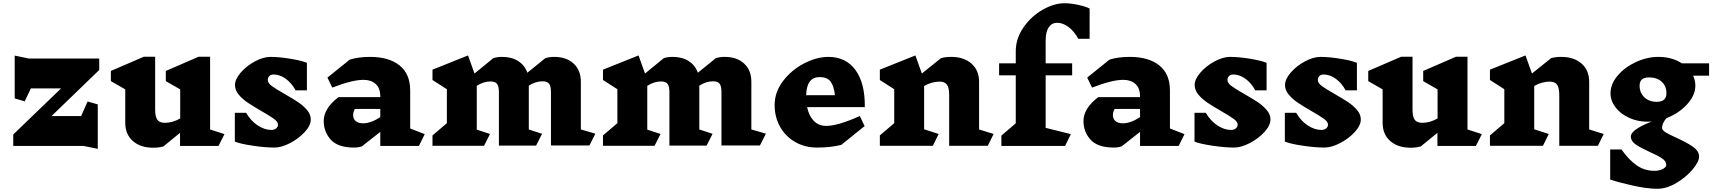

<svg xmlns="http://www.w3.org/2000/svg" viewBox="-20 -903 10595 1188"><path d="M482 -185 522 -275 585 -257V18L497 0H62V-71L358 -356H171L133 -276L71 -294V-559L158 -541H594V-470L299 -185Z M1332 0H1094V-81L991 3Q964 11 928 11Q849 11 802 -30.5Q755 -72 755 -143V-350L666 -401V-464L870 -552H940V-226Q940 -181 953.5 -162Q967 -143 1001 -143Q1047 -143 1095 -170V-350L1006 -401V-464L1209 -552H1280V-102L1369 -73Z M1599 -215Q1547 -245 1514 -267Q1481 -289 1457.5 -317Q1434 -345 1434 -377Q1434 -413 1469.5 -454Q1505 -495 1557 -523Q1609 -551 1653 -551Q1706 -551 1776.5 -539.5Q1847 -528 1879 -514V-344H1809Q1784 -390 1747.5 -416Q1711 -442 1673 -442Q1656 -442 1646.5 -432.5Q1637 -423 1637 -408Q1637 -389 1661.5 -371Q1686 -353 1742 -321Q1793 -292 1825 -270.5Q1857 -249 1880 -222Q1903 -195 1903 -164Q1903 -127 1866 -86.5Q1829 -46 1775.5 -18Q1722 10 1678 10Q1621 10 1543.5 -1.5Q1466 -13 1433 -27V-205H1503Q1532 -155 1574.5 -127Q1617 -99 1659 -99Q1677 -99 1688.5 -108.5Q1700 -118 1700 -132Q1700 -149 1676.5 -166.5Q1653 -184 1599 -215Z M2572 0H2333V-87L2220 2Q2200 10 2170 10Q2071 10 2027 -38.5Q1983 -87 1983 -155Q1983 -194 2007 -232Q2031 -270 2075 -302H2333V-306Q2333 -358 2304.5 -383.5Q2276 -409 2229 -409Q2160 -409 2036 -361L2006 -423L2144 -534Q2197 -551 2269 -551Q2387 -551 2452.5 -498Q2518 -445 2518 -344V-108L2608 -73ZM2333 -178V-229H2176Q2165 -211 2165 -190Q2165 -167 2181.5 -153.5Q2198 -140 2227 -140Q2274 -140 2333 -178Z M3627 -3H3389V-334Q3389 -370 3377.5 -385Q3366 -400 3337 -400Q3294 -400 3252 -373V-102L3334 -75L3297 -2H3067V-333Q3067 -369 3055.5 -384Q3044 -399 3015 -399Q2972 -399 2930 -372V-101L3012 -74L2975 -1H2656V-65L2745 -141V-351L2656 -408V-472L2876 -560L2916 -448L3032 -543Q3056 -551 3087 -551Q3146 -551 3186.5 -525Q3227 -499 3243 -453L3354 -543Q3378 -551 3409 -551Q3485 -551 3529.5 -509.5Q3574 -468 3574 -397V-102L3664 -76Z M4682 -3H4444V-334Q4444 -370 4432.5 -385Q4421 -400 4392 -400Q4349 -400 4307 -373V-102L4389 -75L4352 -2H4122V-333Q4122 -369 4110.5 -384Q4099 -399 4070 -399Q4027 -399 3985 -372V-101L4067 -74L4030 -1H3711V-65L3800 -141V-351L3711 -408V-472L3931 -560L3971 -448L4087 -543Q4111 -551 4142 -551Q4201 -551 4241.5 -525Q4282 -499 4298 -453L4409 -543Q4433 -551 4464 -551Q4540 -551 4584.5 -509.5Q4629 -468 4629 -397V-102L4719 -76Z M5331 -240H4974Q4985 -187 5015 -155.5Q5045 -124 5093 -124Q5164 -124 5300 -185L5330 -123L5186 -7Q5123 10 5035 10Q4960 10 4900 -24.5Q4840 -59 4806.5 -119Q4773 -179 4773 -253Q4773 -333 4825 -401.5Q4877 -470 4955 -510.5Q5033 -551 5106 -551Q5214 -551 5273.5 -469.5Q5333 -388 5331 -240ZM4968 -314H5146Q5140 -371 5119 -398.5Q5098 -426 5052 -426Q5011 -426 4990.5 -398.5Q4970 -371 4968 -314Z M6092 -1H5853V-315Q5853 -360 5839.5 -379Q5826 -398 5793 -398Q5746 -398 5698 -371V-103L5788 -74L5752 -1H5424V-65L5513 -141V-351L5424 -408V-472L5644 -560L5684 -448L5802 -543Q5829 -551 5865 -551Q5944 -551 5991 -509.5Q6038 -468 6038 -397V-102L6128 -74Z M6722 -850V-663H6652Q6627 -709 6592 -735.5Q6557 -762 6521 -762Q6488 -762 6469 -734Q6450 -706 6450 -653V-511H6614V-437H6450V-112L6606 -73L6570 0H6176V-64L6265 -140V-437H6162V-511H6265V-585Q6265 -664 6312.5 -733Q6360 -802 6431 -842.5Q6502 -883 6567 -883Q6605 -883 6653 -872.5Q6701 -862 6722 -850Z M7273 0H7034V-87L6921 2Q6901 10 6871 10Q6772 10 6728 -38.5Q6684 -87 6684 -155Q6684 -194 6708 -232Q6732 -270 6776 -302H7034V-306Q7034 -358 7005.5 -383.5Q6977 -409 6930 -409Q6861 -409 6737 -361L6707 -423L6845 -534Q6898 -551 6970 -551Q7088 -551 7153.5 -498Q7219 -445 7219 -344V-108L7309 -73ZM7034 -178V-229H6877Q6866 -211 6866 -190Q6866 -167 6882.5 -153.5Q6899 -140 6928 -140Q6975 -140 7034 -178Z M7537 -215Q7485 -245 7452 -267Q7419 -289 7395.5 -317Q7372 -345 7372 -377Q7372 -413 7407.5 -454Q7443 -495 7495 -523Q7547 -551 7591 -551Q7644 -551 7714.5 -539.5Q7785 -528 7817 -514V-344H7747Q7722 -390 7685.5 -416Q7649 -442 7611 -442Q7594 -442 7584.5 -432.5Q7575 -423 7575 -408Q7575 -389 7599.5 -371Q7624 -353 7680 -321Q7731 -292 7763 -270.5Q7795 -249 7818 -222Q7841 -195 7841 -164Q7841 -127 7804 -86.5Q7767 -46 7713.5 -18Q7660 10 7616 10Q7559 10 7481.5 -1.5Q7404 -13 7371 -27V-205H7441Q7470 -155 7512.5 -127Q7555 -99 7597 -99Q7615 -99 7626.5 -108.5Q7638 -118 7638 -132Q7638 -149 7614.5 -166.5Q7591 -184 7537 -215Z M8096 -215Q8044 -245 8011 -267Q7978 -289 7954.5 -317Q7931 -345 7931 -377Q7931 -413 7966.5 -454Q8002 -495 8054 -523Q8106 -551 8150 -551Q8203 -551 8273.5 -539.5Q8344 -528 8376 -514V-344H8306Q8281 -390 8244.5 -416Q8208 -442 8170 -442Q8153 -442 8143.5 -432.5Q8134 -423 8134 -408Q8134 -389 8158.5 -371Q8183 -353 8239 -321Q8290 -292 8322 -270.5Q8354 -249 8377 -222Q8400 -195 8400 -164Q8400 -127 8363 -86.5Q8326 -46 8272.5 -18Q8219 10 8175 10Q8118 10 8040.5 -1.5Q7963 -13 7930 -27V-205H8000Q8029 -155 8071.5 -127Q8114 -99 8156 -99Q8174 -99 8185.5 -108.5Q8197 -118 8197 -132Q8197 -149 8173.5 -166.5Q8150 -184 8096 -215Z M9112 0H8874V-81L8771 3Q8744 11 8708 11Q8629 11 8582 -30.5Q8535 -72 8535 -143V-350L8446 -401V-464L8650 -552H8720V-226Q8720 -181 8733.5 -162Q8747 -143 8781 -143Q8827 -143 8875 -170V-350L8786 -401V-464L8989 -552H9060V-102L9149 -73Z M9867 -1H9628V-315Q9628 -360 9614.5 -379Q9601 -398 9568 -398Q9521 -398 9473 -371V-103L9563 -74L9527 -1H9199V-65L9288 -141V-351L9199 -408V-472L9419 -560L9459 -448L9577 -543Q9604 -551 9640 -551Q9719 -551 9766 -509.5Q9813 -468 9813 -397V-102L9903 -74Z M10456 -435Q10470 -405 10470 -373Q10470 -313 10418.5 -257Q10367 -201 10291 -172Q10264 -140 10264 -112Q10264 -98 10285.5 -84.5Q10307 -71 10352 -51Q10420 -20 10456.5 6Q10493 32 10493 66Q10493 98 10452.5 146Q10412 194 10352 229.5Q10292 265 10235 265Q10172 265 10086 246Q10000 227 9943 208V22H10013Q10059 87 10107.5 120.5Q10156 154 10217 154Q10248 154 10269 142.5Q10290 131 10290 117Q10290 95 10264.5 77.5Q10239 60 10187 37Q10130 11 10100.5 -9.5Q10071 -30 10071 -58Q10071 -82 10109.5 -107Q10148 -132 10201 -151Q10192 -150 10174 -150Q10112 -150 10059 -174.5Q10006 -199 9975.5 -239.5Q9945 -280 9945 -326Q9945 -383 9989 -435Q10033 -487 10102 -519Q10171 -551 10242 -551Q10325 -551 10387 -511H10555V-435ZM10231 -273Q10291 -273 10291 -326Q10291 -371 10261.5 -397.5Q10232 -424 10183 -424Q10125 -424 10125 -373Q10125 -329 10154.5 -301Q10184 -273 10231 -273Z"/></svg>

Font: Inknut Antiqua ExtraBold
Style: Regular
Weight: 800
Designer: Claus Eggers Sørensen
Foundry: Claus Eggers Sørensen
Version: Version 1.003; ttfautohint (v1.8.2) -l 8 -r 50 -G 200 -x 14 